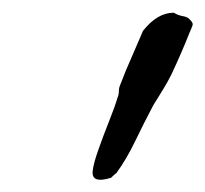

<svg xmlns="http://www.w3.org/2000/svg" viewBox="-20 -749 331 310"><path d="M168 -469.7Q164.1 -466.8 159.2 -461.9Q126 -451.7 129.9 -474.6Q131.3 -486.3 139.2 -508.3Q147 -530.3 156.2 -553.5Q165.5 -576.7 169.9 -591.8Q171.9 -596.2 171.9 -601.6Q171.9 -606.9 173.8 -611.3Q178.7 -624 183.6 -636Q188.5 -647.9 193.4 -658.7L210.9 -699.2Q233.9 -728.5 260.7 -728.5Q266.6 -724.6 274.4 -723.1Q283.7 -721.7 287.1 -716.8Q292 -711.9 291 -708.5Q290 -705.1 285.2 -694.3Q280.3 -681.6 272.9 -664.6Q265.6 -647.5 256.8 -628.9Q253.9 -623 250.5 -616.9Q247.1 -610.8 243.2 -604.5Q239.3 -598.1 235.4 -591.8Q231.4 -585.4 227.5 -579.1Q219.7 -564.5 212.4 -549.8Q205.1 -535.2 198.2 -521Q191.4 -506.8 183.8 -493.9Q176.3 -481 168 -469.7Z"/></svg>

Font: Taprom
Style: Regular
Weight: 400
Designer: Danh Hong
Version: Version 8.002; ttfautohint (v1.8.3)